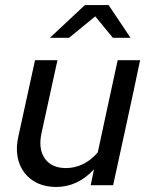

<svg xmlns="http://www.w3.org/2000/svg" viewBox="-20 -735 593 762"><path d="M43 0ZM208 -496 145 -208Q131 -145 157.5 -106.5Q184 -68 242 -68Q276 -68 308 -83Q340 -98 368 -130Q388 -222 407.5 -313.5Q427 -405 447 -496H536Q510 -371 483 -248Q456 -125 429 0H340Q343 -16 346.5 -31.5Q350 -47 353 -63Q321 -28 283 -10.5Q245 7 203 7Q161 7 129 -8Q97 -23 76.5 -50Q56 -77 49.5 -113.5Q43 -150 53 -194Q70 -270 86 -345Q102 -420 119 -496ZM428 -585 358 -670 254 -585H178L317 -715H411L498 -585Z"/></svg>

Font: Rosa Sans
Style: Italic
Weight: 400
Italic angle: -12°
Designer: Pentagram / MCKL
Foundry: Pentagram / MCKL
Version: Version 1.005;September 16, 2019;FontCreator 11.5.0.2425 64-